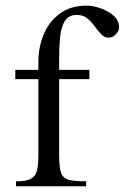

<svg xmlns="http://www.w3.org/2000/svg" viewBox="-20 -647 434 667"><path d="M393.6 -551.8Q393.6 -539.6 382.3 -527.8Q371.1 -516.1 357.4 -516.1Q342.8 -516.1 331.5 -528.1Q320.3 -540 308.8 -555.7Q297.4 -571.3 283 -583.3Q268.6 -595.2 247.1 -595.2Q218.8 -595.2 205.6 -574.5Q192.4 -553.7 189 -520Q185.5 -486.3 185.5 -447.8V-404.3H290.5V-372.1H185.5V-106.4Q185.5 -65.9 192.1 -46.9Q198.7 -27.8 218.8 -22.5Q238.8 -17.1 279.3 -17.1V0H35.6V-17.1Q70.8 -17.1 87.2 -25.9Q103.5 -34.7 108.4 -54.4Q113.3 -74.2 113.3 -106.4V-372.1H33.2V-404.3H113.3V-431.6Q113.3 -483.4 132.1 -528.1Q150.9 -572.8 188.2 -600.1Q225.6 -627.4 281.7 -627.4Q301.8 -627.4 328.1 -618.7Q354.5 -609.9 374 -593Q393.6 -576.2 393.6 -551.8Z"/></svg>

Font: Scheherazade New Rohingya
Style: Regular
Weight: 400
Designer: SIL International
Foundry: SIL International
Version: Version 3.000 ; LngRng